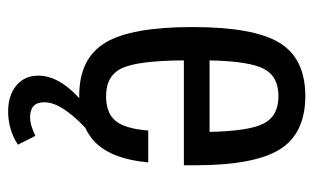

<svg xmlns="http://www.w3.org/2000/svg" viewBox="-170 -419 775 475"><g transform="rotate(90 217.5 -181.5)"><path d="M388.9 -248.9V-275.9Q388.9 -423.4 349.4 -486.4Q310 -549.3 217.4 -549.3Q124.9 -549.3 85.9 -485.5Q46.9 -421.7 46.9 -269.7Q46.9 -118.1 85.9 -54.1Q124.9 10 216.6 10Q294 10 334 -31.7Q374 -73.4 381.7 -160.7H302.9Q298.6 -104.1 279.3 -80.3Q260 -56.4 217.9 -56.4Q166.7 -56.4 148.4 -96.3Q130.1 -136.1 129.4 -248.9ZM306.3 -312.4H129.4Q131.4 -410.3 150.2 -446.6Q169 -482.9 217.7 -482.9Q266.7 -482.9 285.5 -446.6Q304.3 -410.3 306.3 -312.4ZM316.1 118.4Q300 126 289.9 128.8Q279.7 131.6 269.6 131.6Q251.6 131.6 242.3 122.8Q233 114 233 96.4Q233 75.3 248.9 49.9Q264.9 24.4 298.1 -7.1L265.4 -22.9Q217.9 9 192.5 43.1Q167.1 77.3 167.1 110.7Q167.1 145.1 191.4 165.5Q215.7 185.9 256.3 185.9Q277.6 185.9 298.7 179.8Q319.9 173.7 337.9 161.7Z"/></g></svg>

Font: Secuela Black
Style: Regular
Weight: 900
Designer: Fernando Haro
Foundry: deFharo
Version: Version 1.704